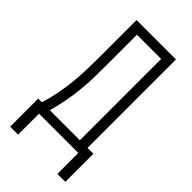

<svg xmlns="http://www.w3.org/2000/svg" viewBox="-272 -809 1044 1044"><g transform="rotate(45 250.0 -287.0)"><path d="M99 161H38V-55H66Q81 -104 91 -154.5Q101 -205 106 -255.5Q111 -306 112.5 -357Q114 -408 114 -459V-735H417V-55H462V161H401V0H99ZM127 -55H358V-680H172V-459Q172 -408 171 -357Q170 -306 165 -255.5Q160 -205 150.5 -154.5Q141 -104 127 -55Z"/></g></svg>

Font: Iosevka Term Curly Light
Style: Regular
Weight: 300
Designer: Belleve Invis
Foundry: Belleve Invis
Version: Version 32.3.0